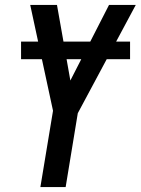

<svg xmlns="http://www.w3.org/2000/svg" viewBox="-20 -755 568 775"><path d="M143 0 194 -308 102 -735H210L264 -430L420 -735H528L294 -298L245 0ZM65 -516V-587H505V-516Z"/></svg>

Font: Iosevka Semibold Oblique
Style: Regular
Weight: 600
Italic angle: -9°
Monospace: yes
Designer: Belleve Invis
Foundry: Belleve Invis
Version: Version 32.5.0; ttfautohint (v1.8.4)